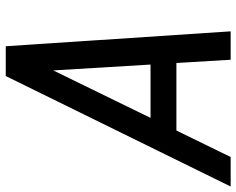

<svg xmlns="http://www.w3.org/2000/svg" viewBox="-142 -742 840 683"><g transform="rotate(-90 278.5 -400.0)"><path d="M-43 0 350 -800H456L509 0H408L370 -631L62 0ZM82 -193 126 -285H462L466 -193Z"/></g></svg>

Font: Victor Mono Thin
Style: Italic
Weight: 100
Italic angle: -12°
Monospace: yes
Designer: Rune Bjørnerås
Version: Version 1.561;gftools[0.9.30]